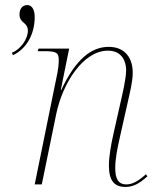

<svg xmlns="http://www.w3.org/2000/svg" viewBox="-20 -728 617 758"><path d="M27 -520 31 -510C84 -535 117 -592 117 -661C117 -690 106 -708 88 -708C69 -708 57 -694 57 -671C57 -635 90 -642 90 -606C90 -575 62 -533 27 -520ZM475 10C504 10 528 -1 562 -32L556 -40C521 -8 498 0 479 0C445 0 435 -25 435 -65C435 -103 444 -145 453 -185L486 -332C493 -364 504 -406 504 -441C504 -496 476 -543 409 -543C340 -543 278 -493 222 -373H220L253 -536H132L129 -526H151C203 -526 212 -521 212 -490C212 -472 209 -453 207 -442L117 0H145L202 -278C227 -399 308 -528 406 -528C464 -528 478 -482 478 -451C478 -418 463 -356 460 -342L428 -200C418 -155 410 -111 410 -74C410 -15 431 10 475 10Z"/></svg>

Font: Noto Serif Display Thin
Style: Italic
Weight: 100
Italic angle: -12°
Designer: Monotype Design Team
Foundry: Monotype Imaging Inc.
Version: Version 2.009